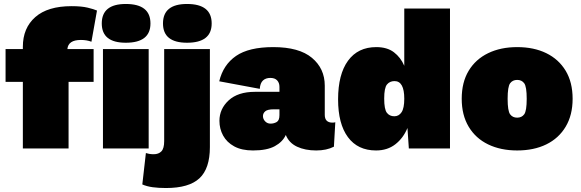

<svg xmlns="http://www.w3.org/2000/svg" viewBox="-20 -747 2921 966"><path d="M451 -500V-335H325V0H95V-335H8V-500H95V-512Q95 -606 157.5 -661Q220 -716 340 -716Q390 -716 421 -708.5Q452 -701 468 -694L440 -537Q417 -546 387 -546Q323 -546 319 -500Z M728 -500V0H498V-500ZM613 -727Q737 -727 737 -629Q737 -532 613 -532Q492 -532 492 -629Q492 -727 613 -727Z M1036 -500V-7Q1036 101 983.5 150Q931 199 815 199Q778 199 748.5 195Q719 191 696 181L714 23Q720 25 730 27Q740 29 753 29Q778 29 792 14.5Q806 0 806 -37V-500ZM921 -727Q1045 -727 1045 -629Q1045 -532 921 -532Q800 -532 800 -629Q800 -727 921 -727Z M1386 -310Q1386 -330 1374.5 -342.5Q1363 -355 1340 -355Q1317 -355 1303 -342Q1289 -329 1287 -300L1083 -338Q1103 -421 1167.5 -465.5Q1232 -510 1355 -510Q1485 -510 1549.5 -456Q1614 -402 1614 -316V-169Q1614 -130 1653 -130Q1661 -130 1667 -132L1660 -9Q1623 10 1571 10Q1515 10 1474.5 -9Q1434 -28 1418 -68Q1402 -33 1362.5 -11.5Q1323 10 1253 10Q1196 10 1158.5 -10.5Q1121 -31 1102.5 -65Q1084 -99 1084 -139Q1084 -199 1130.5 -242Q1177 -285 1263 -285H1386ZM1341 -125Q1358 -125 1372 -133Q1386 -141 1386 -168V-197H1357Q1326 -197 1314.5 -187Q1303 -177 1303 -163Q1303 -148 1314 -136.5Q1325 -125 1341 -125Z M1872 10Q1780 10 1730.5 -57Q1681 -124 1681 -247Q1681 -373 1731 -441.5Q1781 -510 1873 -510Q1928 -510 1962 -484Q1996 -458 2014 -416V-704H2244V0H2037L2030 -103Q2009 -52 1969 -21Q1929 10 1872 10ZM1964 -162Q1987 -162 2000.5 -182.5Q2014 -203 2014 -250Q2014 -339 1965 -339Q1941 -339 1927 -322Q1913 -305 1913 -251Q1913 -197 1926.5 -179.5Q1940 -162 1964 -162Z M2582 -510Q2666 -510 2728.5 -479.5Q2791 -449 2826 -391Q2861 -333 2861 -250Q2861 -168 2826 -109.5Q2791 -51 2728.5 -20.5Q2666 10 2582 10Q2499 10 2436 -20.5Q2373 -51 2338 -109.5Q2303 -168 2303 -250Q2303 -333 2338 -391Q2373 -449 2436 -479.5Q2499 -510 2582 -510ZM2582 -345Q2559 -345 2546.5 -328Q2534 -311 2534 -250Q2534 -189 2546.5 -172Q2559 -155 2582 -155Q2605 -155 2617.5 -172Q2630 -189 2630 -250Q2630 -311 2617.5 -328Q2605 -345 2582 -345Z"/></svg>

Font: Prodigy Sans Black
Style: Regular
Weight: 900
Designer: Wei Huang
Foundry: Wei Huang
Version: Version 1.003; ttfautohint (v1.8.3)